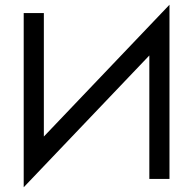

<svg xmlns="http://www.w3.org/2000/svg" viewBox="-20 -755 815 810"><path d="M165 -700V-179L695 -735V0H610V-521L80 35V-700Z"/></svg>

Font: Jost*
Style: Regular
Weight: 400
Version: Version 3.7